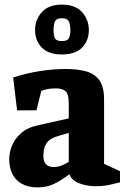

<svg xmlns="http://www.w3.org/2000/svg" viewBox="-20 -802 551 832"><path d="M142 10Q104 10 76.5 -4.5Q49 -19 34.5 -46.5Q20 -74 20 -113Q20 -141 32 -171Q44 -201 72 -225.5Q100 -250 148 -260L278 -289V-354Q278 -395 264 -407Q250 -419 222 -419Q201 -419 186 -416Q171 -413 159 -408L138 -324H54L37 -466Q87 -483 147 -493Q207 -503 265 -503Q317 -503 354 -492.5Q391 -482 411 -453.5Q431 -425 431 -372V-92L500 -60V-12Q462 -2 441.5 1.5Q421 5 393 5Q358 5 324 -7.5Q290 -20 281 -47Q245 -20 214 -5Q183 10 142 10ZM212 -78Q231 -78 250 -86Q269 -94 278 -101V-226L233 -213Q196 -203 182 -182Q168 -161 168 -127Q168 -102 179.5 -90Q191 -78 212 -78ZM248 -566Q190 -566 161 -596Q132 -626 132 -672Q132 -716 161 -749Q190 -782 248 -782Q307 -782 336 -749Q365 -716 365 -672Q365 -626 336 -596Q307 -566 248 -566ZM248 -624Q273 -624 279 -637.5Q285 -651 285 -672Q285 -692 279 -707.5Q273 -723 248 -723Q223 -723 217.5 -707.5Q212 -692 212 -672Q212 -651 217.5 -637.5Q223 -624 248 -624Z"/></svg>

Font: Manuale ExtraBold
Style: Regular
Weight: 800
Version: Version 1.002